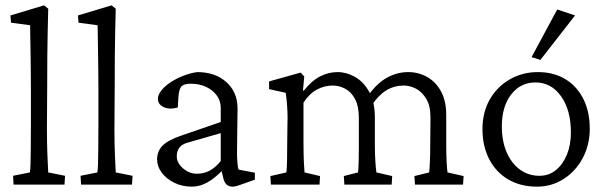

<svg xmlns="http://www.w3.org/2000/svg" viewBox="-20 -697 2289 725"><path d="M31.2 0 29.3 -33.2 92.8 -45.9Q94.7 -57.6 95.2 -78.1Q95.7 -98.6 96.2 -136.2Q96.7 -173.8 96.7 -233.4V-355.5Q96.7 -392.6 96.2 -433.1Q95.7 -473.6 95.2 -509.8Q94.7 -545.9 94.2 -570.8Q93.8 -595.7 93.8 -601.6L21.5 -611.3L19.5 -638.7L146.5 -676.8L162.1 -664.1Q161.1 -622.1 160.2 -581.1Q159.2 -540 158.7 -489.7Q158.2 -439.5 158.2 -369.1L157.2 -208Q157.2 -153.3 159.2 -107.4Q161.1 -61.5 162.1 -45.9L225.6 -33.2L223.6 0Z M286.1 0 284.2 -33.2 347.7 -45.9Q349.6 -57.6 350.1 -78.1Q350.6 -98.6 351.1 -136.2Q351.6 -173.8 351.6 -233.4V-355.5Q351.6 -392.6 351.1 -433.1Q350.6 -473.6 350.1 -509.8Q349.6 -545.9 349.1 -570.8Q348.6 -595.7 348.6 -601.6L276.4 -611.3L274.4 -638.7L401.4 -676.8L417 -664.1Q416 -622.1 415 -581.1Q414.1 -540 413.6 -489.7Q413.1 -439.5 413.1 -369.1L412.1 -208Q412.1 -153.3 414.1 -107.4Q416 -61.5 417 -45.9L480.5 -33.2L478.5 0Z M705.1 7.8Q668 7.8 638.2 -6.8Q608.4 -21.5 590.8 -44.9Q573.2 -68.4 573.2 -94.7Q573.2 -127 594.7 -147.9Q616.2 -168.9 666 -185.5L813.5 -236.3V-290Q813.5 -316.4 798.3 -336.9Q783.2 -357.4 757.8 -369.1Q732.4 -380.9 700.2 -380.9Q673.8 -380.9 664.6 -370.1Q655.3 -359.4 653.3 -326.2L651.4 -291Q620.1 -282.2 598.1 -292.5Q576.2 -302.7 576.2 -324.2Q576.2 -338.9 589.4 -355.5Q602.5 -372.1 624 -386.2Q645.5 -400.4 671.4 -410.6Q697.3 -420.9 724.6 -424.8Q792 -424.8 834 -387.7Q876 -350.6 877 -290L875 -118.2Q875 -102.5 876.5 -83.5Q877.9 -64.5 880.9 -56.6L942.4 -44.9V-18.6L898.4 -2.9Q885.7 2 875.5 4.9Q865.2 7.8 858.4 7.8Q830.1 7.8 823.2 -24.4L814.5 -60.5L828.1 -62.5Q794.9 -26.4 765.1 -9.3Q735.4 7.8 705.1 7.8ZM723.6 -41Q750 -41 772 -52.7Q793.9 -64.5 813.5 -88.9V-194.3L691.4 -159.2Q668 -153.3 657.7 -140.1Q647.5 -127 647.5 -106.4Q647.5 -82 670.9 -61.5Q694.3 -41 723.6 -41Z M1002.9 0 1001 -32.2 1061.5 -45.9Q1062.5 -54.7 1063 -64.5Q1063.5 -74.2 1064 -94.7Q1064.5 -115.2 1064.5 -152.3L1065.4 -229.5Q1066.4 -251 1065.4 -273.9Q1064.5 -296.9 1062.5 -316.9Q1060.5 -336.9 1058.6 -346.7L996.1 -360.4V-389.6L1115.2 -422.9L1128.9 -408.2L1124 -355.5L1127 -354.5Q1157.2 -392.6 1189 -408.7Q1220.7 -424.8 1254.9 -424.8Q1288.1 -424.8 1320.3 -406.7Q1352.5 -388.7 1374 -350.6Q1395.5 -312.5 1395.5 -252.9V-149.4Q1395.5 -113.3 1397.5 -85.4Q1399.4 -57.6 1401.4 -45.9L1460.9 -32.2L1459 0H1280.3L1278.3 -32.2L1332 -45.9Q1333 -53.7 1333.5 -64.5Q1334 -75.2 1334.5 -93.3Q1335 -111.3 1335 -140.6V-252.9Q1335 -295.9 1320.8 -322.8Q1306.6 -349.6 1283.7 -361.8Q1260.7 -374 1236.3 -374Q1205.1 -374 1176.8 -358.9Q1148.4 -343.8 1126 -309.6V-161.1Q1126 -113.3 1127.4 -85.9Q1128.9 -58.6 1129.9 -45.9L1188.5 -32.2L1186.5 0ZM1546.9 0 1544.9 -32.2 1600.6 -45.9Q1601.6 -53.7 1602.1 -64Q1602.5 -74.2 1603.5 -92.8Q1604.5 -111.3 1604.5 -140.6L1605.5 -252.9Q1605.5 -297.9 1589.4 -324.2Q1573.2 -350.6 1550.3 -362.3Q1527.3 -374 1504.9 -374Q1468.8 -374 1439 -356Q1409.2 -337.9 1384.8 -300.8L1369.1 -335Q1403.3 -382.8 1441.4 -403.8Q1479.5 -424.8 1521.5 -424.8Q1560.5 -424.8 1593.3 -406.2Q1626 -387.7 1645.5 -351.6Q1665 -315.4 1665 -262.7V-149.4Q1665 -113.3 1666.5 -85.4Q1668 -57.6 1669.9 -45.9L1730.5 -32.2L1728.5 0Z M2007.8 7.8Q1945.3 7.8 1898.9 -19.5Q1852.5 -46.9 1827.1 -96.2Q1801.8 -145.5 1801.8 -209Q1801.8 -273.4 1829.6 -321.8Q1857.4 -370.1 1905.3 -397.5Q1953.1 -424.8 2010.7 -424.8Q2070.3 -424.8 2114.3 -398.4Q2158.2 -372.1 2182.6 -323.7Q2207 -275.4 2207 -210.9Q2207 -150.4 2180.7 -100.6Q2154.3 -50.8 2108.9 -21.5Q2063.5 7.8 2007.8 7.8ZM2016.6 -33.2Q2052.7 -33.2 2079.1 -54.7Q2105.5 -76.2 2120.6 -112.8Q2135.7 -149.4 2135.7 -197.3Q2135.7 -281.2 2098.6 -333.5Q2061.5 -385.7 2002 -385.7Q1945.3 -385.7 1910.2 -340.3Q1875 -294.9 1875 -219.7Q1875 -164.1 1893.1 -122.1Q1911.1 -80.1 1943.4 -56.6Q1975.6 -33.2 2016.6 -33.2ZM2020.5 -470.7 1987.3 -481.4 2084 -661.1 2151.4 -638.7Z"/></svg>

Font: Crimson Pro ExtraLight Light
Style: Regular
Weight: 300
Version: Version 1.002